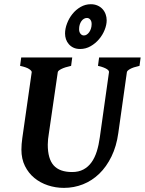

<svg xmlns="http://www.w3.org/2000/svg" viewBox="-20 -893 700 928"><path d="M654.3 -574.7Q623.5 -567.9 608.9 -559.6Q594.2 -551.3 593.3 -544.4L551.8 -250Q543 -186 518.8 -136.5Q494.6 -86.9 459.7 -53.2Q424.8 -19.5 381.1 -2.2Q337.4 15.1 289.1 15.1Q249 15.1 211.9 2.9Q174.8 -9.3 146.2 -32.7Q117.7 -56.2 100.6 -90.6Q83.5 -125 83.5 -169.9Q83.5 -195.8 87.9 -226.1L133.3 -544.4Q133.8 -550.3 121.1 -559.1Q108.4 -567.9 77.1 -574.7L82.5 -615.2H329.1L323.7 -574.7Q293 -567.9 276.6 -559.6Q260.3 -551.3 259.3 -544.4L216.3 -249Q213.9 -234.9 212.4 -220.7Q210.9 -206.5 210.9 -193.8Q210.9 -125.5 239.5 -93.5Q268.1 -61.5 328.6 -61.5Q360.4 -61.5 383.5 -74Q406.7 -86.4 422.6 -108.9Q438.5 -131.3 448 -161.9Q457.5 -192.4 462.4 -229L506.8 -544.4Q507.3 -547.4 504.9 -551.3Q502.4 -555.2 496.3 -559.1Q490.2 -563 479.7 -567.1Q469.2 -571.3 453.6 -574.7L459 -615.2H659.7ZM422.9 -776.9Q422.9 -790.5 416.3 -798.3Q409.7 -806.2 400.4 -806.2Q392.1 -806.2 385.3 -802Q378.4 -797.9 373.3 -790.5Q368.2 -783.2 365.2 -773.4Q362.3 -763.7 362.3 -752Q362.3 -737.8 369.4 -729.5Q376.5 -721.2 386.2 -721.7Q393.1 -721.7 399.7 -726.1Q406.2 -730.5 411.4 -737.8Q416.5 -745.1 419.7 -755.1Q422.9 -765.1 422.9 -776.9ZM495.6 -794.9Q495.6 -772.9 485.8 -748.5Q476.1 -724.1 458.7 -703.6Q441.4 -683.1 418 -669.7Q394.5 -656.2 367.2 -656.2Q348.6 -656.2 335.2 -662.6Q321.8 -668.9 312.5 -679.7Q303.2 -690.4 298.8 -703.6Q294.4 -716.8 294.4 -731Q294.4 -754.4 304 -779.5Q313.5 -804.7 330.1 -825.4Q346.7 -846.2 369.6 -859.4Q392.6 -872.6 418.9 -872.6Q437 -872.6 451.4 -866.2Q465.8 -859.9 475.6 -849.1Q485.4 -838.4 490.5 -824.2Q495.6 -810.1 495.6 -794.9Z"/></svg>

Font: Gentium Book Basic
Style: Bold Italic
Weight: 700
Italic angle: -8°
Designer: J. Victor Gaultney and Annie Olsen
Foundry: SIL International
Version: Version 1.102; 2013; Maintenance release